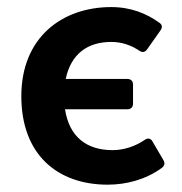

<svg xmlns="http://www.w3.org/2000/svg" viewBox="-20 -501 504 532"><path d="M380.9 -113.3C356.4 -96.7 325.2 -85 292 -85C220.7 -85 171.9 -121.1 160.2 -198.2H333C342.8 -198.2 348.6 -204.1 348.6 -213.9V-266.6C348.6 -276.4 342.8 -282.2 333 -282.2H162.1C176.8 -352.5 223.6 -384.8 288.1 -384.8C317.4 -384.8 342.8 -376 366.2 -360.4C375 -354.5 381.8 -356.4 387.7 -364.3L424.8 -417C430.7 -425.8 429.7 -432.6 420.9 -438.5C386.7 -462.9 343.8 -481.4 288.1 -481.4C153.3 -481.4 39.1 -398.4 39.1 -234.4C39.1 -71.3 140.6 10.7 278.3 10.7C329.1 10.7 383.8 -2.9 428.7 -36.1C436.5 -42 437.5 -49.8 432.6 -57.6L402.3 -109.4C397.5 -118.2 388.7 -119.1 380.9 -113.3Z"/></svg>

Font: Ed Sans Neue SemiBold
Style: Regular
Weight: 600
Designer: Stephen Hutchings
Version: Version 1.004;PS 001.004;hotconv 1.0.88;makeotf.lib2.5.64775